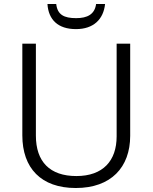

<svg xmlns="http://www.w3.org/2000/svg" viewBox="-20 -933 765 963"><path d="M507 -913H462C455 -861 418 -842 362 -842C301 -842 268 -859 262 -913H218C223 -834 271 -787 361 -787C449 -787 499 -836 507 -913ZM633 -252V-714H565V-249C565 -127 497 -50 363 -50C230 -50 160 -122 160 -253V-714H92V-254C92 -90 186 10 360 10C537 10 633 -94 633 -252Z"/></svg>

Font: Noto Sans Thaana Light
Style: Regular
Weight: 300
Designer: David Williams
Foundry: Google Inc.
Version: Version 3.001